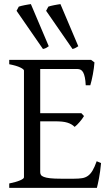

<svg xmlns="http://www.w3.org/2000/svg" viewBox="-20 -903 536 923"><path d="M465.8 -119.1Q461.9 -77.1 455.8 -45.7Q449.7 -14.2 445.8 0H24.4V-21Q57.6 -27.8 76.4 -35.9Q95.2 -43.9 95.2 -50.8V-564Q95.2 -569.8 77.4 -578.6Q59.6 -587.4 24.4 -594.2V-615.2H418L434.1 -603Q433.1 -590.3 431.2 -575.2Q429.2 -560.1 426.3 -544.9Q423.3 -529.8 420.2 -516.1Q417 -502.4 414.1 -493.2H392.1Q391.1 -515.6 387.9 -530.8Q384.8 -545.9 379.9 -554.9Q375 -564 367.9 -567.6Q360.8 -571.3 352.1 -571.3H173.3V-358.9H371.1L383.8 -345.2Q379.9 -338.4 374.3 -330.8Q368.7 -323.2 362.5 -316.2Q356.4 -309.1 350.3 -303Q344.2 -296.9 338.9 -293Q331.5 -300.3 323 -305.2Q314.5 -310.1 303.5 -313.5Q292.5 -316.9 277.6 -318.4Q262.7 -319.8 242.2 -319.8H173.3V-75.2Q173.3 -67.9 176.8 -62.3Q180.2 -56.6 190.9 -52.5Q201.7 -48.3 221.2 -46.1Q240.7 -43.9 272.9 -43.9H335.9Q358.4 -43.9 374.3 -46.4Q390.1 -48.8 402.3 -57.4Q414.6 -65.9 424.6 -82.5Q434.6 -99.1 444.8 -127.9L465.8 -119.1ZM201.7 -851.1 212.4 -871.1Q217.3 -873 224.9 -874.8Q232.4 -876.5 240.5 -878.2Q248.5 -879.9 256.6 -881.1Q264.6 -882.3 270.5 -883.3L356.4 -680.7Q346.7 -674.8 341.8 -672.1Q336.9 -669.4 328.6 -667.5ZM59.6 -851.1 70.3 -871.1Q75.7 -873 83 -874.8Q90.3 -876.5 98.4 -878.2Q106.4 -879.9 114.5 -881.1Q122.6 -882.3 128.4 -883.3L214.4 -680.7Q205.6 -674.8 200.7 -672.1Q195.8 -669.4 186.5 -667.5Z"/></svg>

Font: Gentium
Style: Regular
Weight: 400
Designer: J. Victor Gaultney
Version: Version 1.03; 2011; OFL 1.1 release